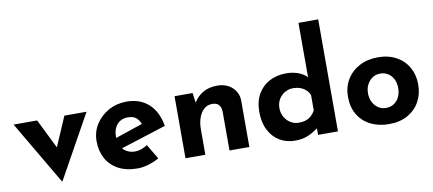

<svg xmlns="http://www.w3.org/2000/svg" viewBox="-71 -1054 3003 1332"><g transform="rotate(-10 1430.5 -388.5)"><path d="M272 9 10 -437H176L325 -135L239 -138L368 -437H524L276 9Z M806 12Q726 12 670.5 -18Q615 -48 586 -101Q557 -154 557 -223Q557 -289 591 -342Q625 -395 682 -426.5Q739 -458 809 -458Q903 -458 963.5 -403.5Q1024 -349 1042 -246L702 -138L671 -214L917 -297L888 -284Q880 -310 859.5 -329.5Q839 -349 798 -349Q767 -349 743.5 -334.5Q720 -320 707.5 -293.5Q695 -267 695 -231Q695 -190 710 -162.5Q725 -135 751 -121Q777 -107 809 -107Q832 -107 853.5 -115Q875 -123 896 -136L958 -32Q923 -12 882.5 0Q842 12 806 12Z M1271 -437 1282 -359 1280 -366Q1303 -407 1345 -432.5Q1387 -458 1448 -458Q1510 -458 1551.5 -421.5Q1593 -385 1594 -327V0H1454V-275Q1453 -304 1438.5 -321.5Q1424 -339 1390 -339Q1358 -339 1334 -318Q1310 -297 1297 -261Q1284 -225 1284 -178V0H1144V-437Z M1916 12Q1855 12 1807 -16.5Q1759 -45 1731.5 -99Q1704 -153 1704 -227Q1704 -301 1734 -353Q1764 -405 1816 -432Q1868 -459 1934 -459Q1976 -459 2014.5 -446Q2053 -433 2079 -406V-362V-789H2218V0H2078V-85L2089 -55Q2055 -27 2013 -7.5Q1971 12 1916 12ZM1962 -106Q1990 -106 2011.5 -113.5Q2033 -121 2049.5 -135.5Q2066 -150 2078 -172V-279Q2070 -301 2053.5 -316.5Q2037 -332 2013.5 -340.5Q1990 -349 1962 -349Q1931 -349 1904.5 -333.5Q1878 -318 1862 -291Q1846 -264 1846 -229Q1846 -194 1862 -166Q1878 -138 1904.5 -122Q1931 -106 1962 -106Z M2328 -224Q2328 -291 2359.5 -344Q2391 -397 2448 -427.5Q2505 -458 2579 -458Q2654 -458 2709 -427.5Q2764 -397 2793.5 -344Q2823 -291 2823 -224Q2823 -157 2793.5 -103.5Q2764 -50 2709 -19Q2654 12 2577 12Q2505 12 2448.5 -16Q2392 -44 2360 -97Q2328 -150 2328 -224ZM2469 -223Q2469 -189 2483 -161.5Q2497 -134 2521 -118Q2545 -102 2575 -102Q2608 -102 2632 -118Q2656 -134 2669 -161.5Q2682 -189 2682 -223Q2682 -258 2669 -285Q2656 -312 2632 -328Q2608 -344 2575 -344Q2545 -344 2521 -328Q2497 -312 2483 -285Q2469 -258 2469 -223Z"/></g></svg>

Font: Josefin Sans Thin
Style: Bold
Weight: 700
Version: Version 2.000